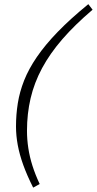

<svg xmlns="http://www.w3.org/2000/svg" viewBox="-20 -754 454 900"><path d="M414 -708.5Q331 -638 272.5 -570.5Q214 -503 177.2 -434.5Q140.5 -366 123.5 -293.5Q106.5 -221 106.5 -141Q106.5 -100 112.8 -59.2Q119 -18.5 132.2 23.2Q145.5 65 166 108.5L135.5 125.5Q107 69 89.2 19.8Q71.5 -29.5 63.2 -74.2Q55 -119 55 -161Q55 -217 63.5 -270.2Q72 -323.5 93.2 -377.2Q114.5 -431 153 -487.2Q191.5 -543.5 250.5 -604.5Q309.5 -665.5 394 -734.5Z"/></svg>

Font: Newsreader 9pt Light
Style: Italic
Weight: 300
Italic angle: -17°
Designer: Hugues Gentile
Foundry: Production Type
Version: Version 1.003